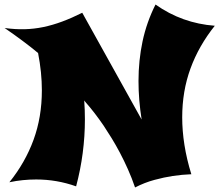

<svg xmlns="http://www.w3.org/2000/svg" viewBox="-30 -786 963 843"><path d="M913.1 -672.9Q842.8 -585 806.4 -485.4Q770 -385.7 770 -271Q770 -211.9 779.8 -149.7Q789.6 -87.4 810.1 -21Q769.5 -19.5 727.5 -13.2Q691.4 -7.8 647.9 3.9Q604.5 15.6 563 37.1Q548.8 -4.4 531.7 -42.7Q514.6 -81.1 496.6 -115.2Q478.5 -149.4 460.2 -179.2Q441.9 -209 425.3 -233.9Q385.7 -292 345.2 -337.9Q344.7 -338.4 343.8 -339.8Q342.8 -340.8 341.8 -342Q340.8 -343.3 339.8 -345.2Q342.8 -302.7 342.8 -262.2Q342.8 -112.8 304.2 32.2Q219.2 2 128.9 2Q100.1 2 70.6 4.9Q41 7.8 11.2 14.2Q81.1 -72.8 117.4 -172.4Q153.8 -272 153.8 -389.2Q153.8 -428.2 149.7 -469.2Q145.5 -510.3 137.2 -553.2Q105.5 -579.6 68.8 -606.9Q32.2 -634.3 -9.8 -663.1Q35.6 -656.7 77.4 -657.7Q119.1 -658.7 160.2 -667.2Q201.2 -675.8 243.2 -691.4Q285.2 -707 331.1 -730L591.8 -261.2Q585 -304.7 581.5 -346.7Q578.1 -388.7 578.1 -430.2Q578.1 -520.5 595.9 -604.5Q613.8 -688.5 652.8 -766.1Q769.5 -683.6 913.1 -672.9Z"/></svg>

Font: Shojumaru
Style: Regular
Weight: 400
Version: Version 1.001